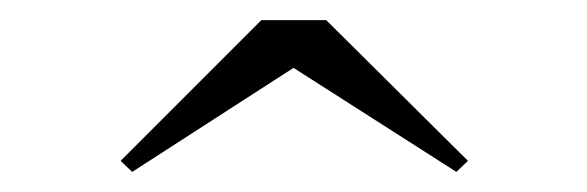

<svg xmlns="http://www.w3.org/2000/svg" viewBox="-20 -790 584 191"><path d="M111.5 -619 100 -630 240 -770H304.5L445.5 -630L434 -619L272 -722.5Z"/></svg>

Font: Bodoni Moda SC
Style: Regular
Weight: 400
Designer: Owen Earl
Foundry: indestructible type
Version: Version 2.005